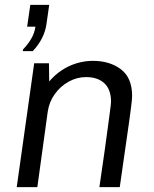

<svg xmlns="http://www.w3.org/2000/svg" viewBox="-20 -772 634 792"><path d="M49 0 121 -511H182L183 -436Q206 -463 234.5 -482Q263 -501 296 -511Q329 -521 363 -521Q433 -521 479 -486Q525 -451 525 -376Q525 -369 524 -359Q523 -349 520.5 -328.5Q518 -308 512.5 -268.5Q507 -229 497.5 -164Q488 -99 474 0H390Q404 -94 412.5 -156Q421 -218 426 -255Q431 -292 433.5 -311.5Q436 -331 437 -339Q438 -347 438 -352Q438 -403 410.5 -428.5Q383 -454 335 -454Q297 -454 263 -435Q229 -416 206 -384Q183 -352 177 -312L134 0ZM74 -561 75 -568Q96 -590 109.5 -613.5Q123 -637 126 -662H92L105 -752H183L172 -675Q168 -644 153.5 -615Q139 -586 115 -561Z"/></svg>

Font: Chivo Medium Light
Style: Italic
Weight: 300
Italic angle: -8.05°
Version: Version 2.002